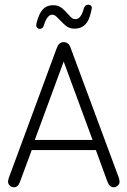

<svg xmlns="http://www.w3.org/2000/svg" viewBox="-20 -783 538 811"><path d="M385 -149 434 -15Q443 8 460 8Q470 8 477.5 1Q485 -6 485 -15Q485 -22 482 -32L279 -579Q275 -592 267.5 -598.5Q260 -605 249 -605Q238 -605 231 -598.5Q224 -592 219 -578L17 -31Q16 -27 15 -23Q14 -19 14 -16Q14 -6 21.5 1Q29 8 39 8Q56 8 64 -14L114 -149ZM371 -192H127L249 -523ZM368 -750Q368 -756 364 -759.5Q360 -763 354 -763H352Q339 -763 334 -747Q322 -702 299 -702Q291 -702 285 -706Q279 -710 264 -727Q245 -748 233 -754.5Q221 -761 204 -761Q182 -761 167 -749Q152 -737 142 -710Q138 -700 135.5 -690Q133 -680 133 -675Q133 -670 137.5 -665.5Q142 -661 147 -661Q154 -661 158.5 -664.5Q163 -668 165 -675Q179 -721 201 -721Q208 -721 214 -716.5Q220 -712 232 -699Q254 -676 266 -669Q278 -662 295 -662Q343 -662 359 -713Q362 -722 365 -734.5Q368 -747 368 -750Z"/></svg>

Font: Beiruti Light
Style: Regular
Weight: 300
Designer: Arlette Boutros
Foundry: Boutros
Version: Version 1.41